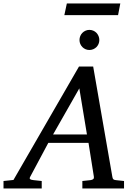

<svg xmlns="http://www.w3.org/2000/svg" viewBox="-73 -1062 766 1082"><path d="M374 -564 226.1 -304.2H417ZM391.1 0V-42L437 -46.9Q459 -49.8 456.1 -65.9L425.8 -256.8H199.2L97.2 -65.9Q91.8 -56.2 96.9 -52.2Q102.1 -48.3 116.2 -46.9L162.1 -42V0H-53.2V-42L2.9 -47.9L372.1 -687H452.1L560.1 -65.9Q561.5 -56.2 565.4 -52Q569.3 -47.9 580.1 -46.9L626 -42V0ZM592.3 -976.6H289.6L303.7 -1042.5H605ZM486.8 -836.4Q486.8 -824.7 482.4 -814.5Q478 -804.2 470.5 -796.6Q462.9 -789.1 452.6 -784.7Q442.4 -780.3 430.7 -780.3Q418.9 -780.3 408.9 -784.7Q398.9 -789.1 391.4 -796.6Q383.8 -804.2 379.4 -814.5Q375 -824.7 375 -836.4Q375 -848.1 379.2 -858.4Q383.3 -868.7 390.9 -876.5Q398.4 -884.3 408.7 -888.9Q418.9 -893.6 430.7 -893.6Q442.4 -893.6 452.6 -889.2Q462.9 -884.8 470.5 -877Q478 -869.1 482.4 -858.6Q486.8 -848.1 486.8 -836.4Z"/></svg>

Font: Charis SIL APac
Style: Italic
Weight: 400
Italic angle: -11°
Foundry: SIL International
Version: Version 5.000